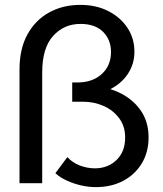

<svg xmlns="http://www.w3.org/2000/svg" viewBox="-20 -751 670 787"><path d="M153 0H60V-466Q60 -551 92.5 -610Q125 -669 181.5 -700Q238 -731 309 -731Q375 -731 425 -705Q475 -679 503 -636Q531 -593 531 -539Q531 -488 503 -446.5Q475 -405 423 -381Q371 -357 298 -357H295V-400H333Q404 -400 462 -374.5Q520 -349 554.5 -301.5Q589 -254 589 -188Q589 -127 561 -81Q533 -35 484.5 -9.5Q436 16 373 16Q343 16 312.5 9Q282 2 254.5 -10.5Q227 -23 207 -41L256 -107Q277 -84 307.5 -72.5Q338 -61 369 -61Q422 -61 457.5 -95Q493 -129 493 -187Q493 -234 468 -267Q443 -300 404 -317Q365 -334 321 -334H276V-413H298Q359 -413 397 -447.5Q435 -482 435 -538Q435 -588 402.5 -620.5Q370 -653 310 -653Q242 -653 197.5 -603.5Q153 -554 153 -454Z"/></svg>

Font: Wix Madefor Display Medium
Style: Regular
Weight: 500
Designer: Dalton Maag Ltd
Foundry: Dalton Maag Ltd
Version: Version 3.100